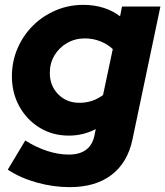

<svg xmlns="http://www.w3.org/2000/svg" viewBox="-20 -556 680 790"><path d="M267 214Q199 214 131 195Q63 176 12 142L84 22Q128 50 174 65Q220 80 263 80Q353 80 369 0L374 -25Q323 2 263 2Q197 2 144 -30Q91 -62 60 -117.5Q29 -173 29 -242Q29 -303 52 -356.5Q75 -410 115 -450Q155 -490 208.5 -513Q262 -536 323 -536Q367 -536 405.5 -524Q444 -512 474 -489L482 -529H640L525 18Q505 113 439 163.5Q373 214 267 214ZM307 -133Q361 -133 404 -165L444 -354Q423 -374 393 -386Q363 -398 329 -398Q289 -398 256 -379Q223 -360 204 -328Q185 -296 185 -256Q185 -203 219.5 -168Q254 -133 307 -133Z"/></svg>

Font: Red Hat Display Black
Style: Italic
Weight: 900
Italic angle: -12°
Designer: Pentagram, MCKL
Foundry: Pentagram, MCKL
Version: Version 1.023; ttfautohint (v1.8.3)